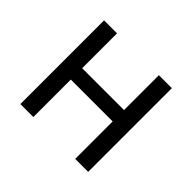

<svg xmlns="http://www.w3.org/2000/svg" viewBox="-125 -677 837 837"><g transform="rotate(45 294.0 -258.0)"><path d="M85 0V-516H165V-301H423V-516H503V0H423V-231H165V0Z"/></g></svg>

Font: IBM Plex Sans Var
Style: Regular
Weight: 400
Designer: Mike Abbink, Paul van der Laan, Pieter van Rosmalen
Foundry: Bold Monday
Version: Version 3.000